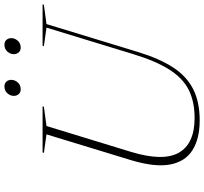

<svg xmlns="http://www.w3.org/2000/svg" viewBox="-48 -884 941 886"><g transform="rotate(-90 423.0 -440.5)"><path d="M166 -308Q120.5 -159 162 -86.2Q203.5 -13.5 322 -13.5Q396.5 -13.5 450.5 -40Q504.5 -66.5 544.5 -128.8Q584.5 -191 617 -297.5L739 -697L653.5 -709L655.5 -715H846.5L844.5 -709L755.5 -697L626.5 -274.5Q596.5 -176.5 555.8 -113.5Q515 -50.5 455.5 -20.2Q396 10 310.5 10Q227 10 174 -23Q121 -56 107.5 -126Q94 -196 127.5 -307L246.5 -697L161 -709L163 -715H376L374 -709L285 -697ZM454.5 -816Q440 -816 432 -825.5Q424 -835 424 -847.5Q424 -864 436 -877.5Q448 -891 467.5 -891Q482 -891 490 -881.8Q498 -872.5 498 -859.5Q498 -843 486 -829.5Q474 -816 454.5 -816ZM647 -816Q632.5 -816 624.5 -825.5Q616.5 -835 616.5 -847.5Q616.5 -864 628.5 -877.5Q640.5 -891 660 -891Q674.5 -891 682.5 -881.8Q690.5 -872.5 690.5 -859.5Q690.5 -843 678.5 -829.5Q666.5 -816 647 -816Z"/></g></svg>

Font: Newsreader Display ExtraLight
Style: Italic
Weight: 275
Italic angle: -17°
Designer: Hugues Gentile
Foundry: Production Type
Version: Version 1.001